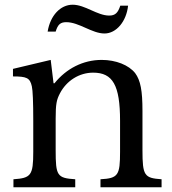

<svg xmlns="http://www.w3.org/2000/svg" viewBox="-20 -794 729 814"><path d="M216 -157V-291C216 -354 220 -371 234 -398C262 -452 316 -486 375 -486C458 -486 489 -433 489 -282V-150C489 -51 481 -38 406 -34V0H665V-34C592 -39 584 -49 584 -157V-324C584 -409 576 -453 553 -484C526 -518 472 -540 411 -540C332 -540 261 -503 211 -441H207L195 -540L35 -502V-470C93 -470 107 -464 115 -428C119 -411 121 -361 121 -283V-150C121 -50 111 -39 37 -34V0H299V-34C222 -39 216 -49 216 -157ZM182 -660H216C225 -690 236 -700 261 -700C315 -700 370 -652 423 -652C473 -652 516 -703 523 -770H490C480 -739 468 -728 443 -728C392 -728 341 -774 288 -774C236 -774 193 -728 182 -660Z"/></svg>

Font: Libre Baskerville
Style: Regular
Weight: 400
Designer: Pablo Impallari, Rodrigo Fuenzalida
Foundry: Pablo Impallari, Rodrigo Fuenzalida
Version: Version 1.051;Glyphs 3.2.3 (3260)